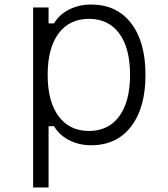

<svg xmlns="http://www.w3.org/2000/svg" viewBox="-20 -626 740 846"><path d="M126 200V-593H194V-523H218Q241 -562 284.5 -584Q328 -606 382 -606Q494 -606 557.5 -524Q621 -442 621 -296Q621 -151 557.5 -68.5Q494 14 382 14Q328 14 284.5 -8.5Q241 -31 218 -70H194V200ZM372 -49Q458 -49 505.5 -114Q553 -179 553 -296Q553 -414 505.5 -478.5Q458 -543 372 -543Q286 -543 238 -478.5Q190 -414 190 -296Q190 -179 238 -114Q286 -49 372 -49Z"/></svg>

Font: Martian Mono ExtraLight
Style: Regular
Weight: 200
Monospace: yes
Designer: Roman Shamin
Foundry: Evil Martians
Version: Version 1.000; ttfautohint (v1.8.4.7-5d5b)